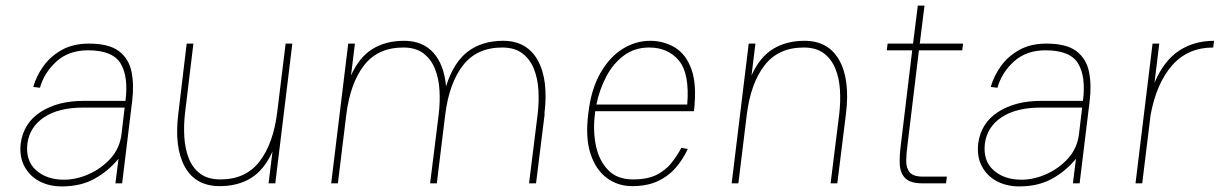

<svg xmlns="http://www.w3.org/2000/svg" viewBox="-20 -656 4364 687"><path d="M201 11Q156 11 121 -7.5Q86 -26 67.5 -60.5Q49 -95 54 -142Q64 -216 125.5 -255.5Q187 -295 278 -295H429Q440 -382 411.5 -429Q383 -476 295 -476Q226 -476 182 -436Q138 -396 123 -342L99 -345Q110 -384 135.5 -419.5Q161 -455 201.5 -477.5Q242 -500 298 -500Q370 -500 405.5 -473Q441 -446 450.5 -399.5Q460 -353 453 -295L417 0H393L404 -88Q368 -44 318.5 -16.5Q269 11 201 11ZM209 -13Q253 -13 298 -33Q343 -53 376 -89.5Q409 -126 415 -178L426 -271H277Q190 -271 138 -236.5Q86 -202 78 -142Q71 -81 109 -47Q147 -13 209 -13Z M642 -251Q637 -208 639.5 -166Q642 -124 655.5 -89.5Q669 -55 696.5 -34.5Q724 -14 769 -14Q859 -14 908.5 -78Q958 -142 972 -255L1002 -500H1026L965 0H941L955 -114Q926 -49 879 -19.5Q832 10 766 10Q680 10 641.5 -59Q603 -128 618 -249L648 -500H672Z M1165 0 1226 -500H1250L1236 -386Q1265 -451 1312.5 -480.5Q1360 -510 1426 -510Q1492 -510 1530.5 -467.5Q1569 -425 1576 -347Q1603 -433 1654 -471.5Q1705 -510 1780 -510Q1865 -510 1904 -440.5Q1943 -371 1928 -249H1929L1898 0H1873L1904 -249Q1909 -292 1906.5 -334Q1904 -376 1890 -410.5Q1876 -445 1848.5 -465.5Q1821 -486 1777 -486Q1686 -486 1636.5 -422Q1587 -358 1573 -245L1543 0H1519L1550 -249Q1555 -292 1552.5 -334Q1550 -376 1536 -410.5Q1522 -445 1494.5 -465.5Q1467 -486 1423 -486Q1332 -486 1282.5 -422Q1233 -358 1219 -245L1189 0Z M2418 -127 2441 -123Q2424 -86 2397.5 -55.5Q2371 -25 2333 -7.5Q2295 10 2242 10Q2191 10 2151.5 -19Q2112 -48 2093 -105.5Q2074 -163 2085 -250Q2095 -337 2128.5 -395Q2162 -453 2208.5 -481.5Q2255 -510 2306 -510Q2355 -510 2395 -486Q2435 -462 2454.5 -407Q2474 -352 2463 -258H2110Q2109 -254 2109 -250Q2101 -190 2112 -136Q2123 -82 2155.5 -48Q2188 -14 2245 -14Q2297 -14 2329.5 -30.5Q2362 -47 2382.5 -73Q2403 -99 2418 -127ZM2303 -486Q2251 -486 2212.5 -457.5Q2174 -429 2149.5 -382.5Q2125 -336 2114 -282H2439Q2448 -393 2409 -439.5Q2370 -486 2303 -486Z M2598 0 2659 -500H2683L2669 -386Q2698 -451 2745.5 -480.5Q2793 -510 2859 -510Q2944 -510 2983 -440.5Q3022 -371 3007 -249L2976 0H2952L2983 -249Q2988 -292 2985.5 -334Q2983 -376 2969 -410.5Q2955 -445 2927.5 -465.5Q2900 -486 2856 -486Q2765 -486 2715.5 -422Q2666 -358 2652 -245L2622 0Z M3156 -500H3247L3264 -636H3288L3271 -500H3426L3423 -476H3268L3227 -136Q3223 -108 3222.5 -82Q3222 -56 3234.5 -40Q3247 -24 3283 -24H3368L3365 0H3281Q3237 0 3219 -18.5Q3201 -37 3199.5 -67.5Q3198 -98 3203 -135L3244 -476H3153Z M3627 11Q3582 11 3547 -7.5Q3512 -26 3493.5 -60.5Q3475 -95 3480 -142Q3490 -216 3551.5 -255.5Q3613 -295 3704 -295H3855Q3866 -382 3837.5 -429Q3809 -476 3721 -476Q3652 -476 3608 -436Q3564 -396 3549 -342L3525 -345Q3536 -384 3561.5 -419.5Q3587 -455 3627.5 -477.5Q3668 -500 3724 -500Q3796 -500 3831.5 -473Q3867 -446 3876.5 -399.5Q3886 -353 3879 -295L3843 0H3819L3830 -88Q3794 -44 3744.5 -16.5Q3695 11 3627 11ZM3635 -13Q3679 -13 3724 -33Q3769 -53 3802 -89.5Q3835 -126 3841 -178L3852 -271H3703Q3616 -271 3564 -236.5Q3512 -202 3504 -142Q3497 -81 3535 -47Q3573 -13 3635 -13Z M4043 0 4104 -500H4128L4111 -360Q4144 -438 4198 -474Q4252 -510 4324 -510L4321 -486Q4230 -486 4174 -422Q4118 -358 4097 -245L4067 0Z"/></svg>

Font: Haskoy Thin
Style: Italic
Weight: 100
Designer: Ertekin Erdin
Foundry: Ertekin Erdin
Version: Version 2.000; ttfautohint (v1.8.4.7-5d5b)